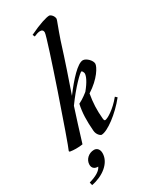

<svg xmlns="http://www.w3.org/2000/svg" viewBox="-295 -732 819 1004"><g transform="rotate(-30 114.0 -230.0)"><path d="M129 -605C129 -577 -59 -31 -73 -5L-70 0C-58 2 -45 3 -34 3C-11 3 7 0 7 0C30 -76 50 -138 69 -197C125 -275 184 -333 193 -333C197 -333 203 -320 203 -315C203 -300 191 -271 157 -230C157 -230 127 -205 99 -192C88 -144 87 -94 92 -33C94 -7 113 7 119 7C155 7 234 -52 289 -121L278 -131C235 -78 188 -51 174 -50C168 -50 167 -56 166 -64C161 -118 163 -160 172 -212C245 -258 276 -314 276 -332C276 -352 248 -380 228 -380C196 -380 139 -318 86 -247C115 -331 144 -414 180 -529C201 -591 218 -631 218 -636C218 -654 201 -670 192 -670C176 -670 133 -658 67 -626L73 -613C95 -623 129 -634 129 -605ZM44 55C12 55 -15 80 -15 111C-15 133 1 143 20 142C12 162 -16 180 -60 192L-56 210C14 197 75 151 75 92C75 69 62 55 44 55Z"/></g></svg>

Font: Romanesco
Style: Regular
Weight: 400
Designer: Astigmatic (AOETI)
Foundry: Astigmatic (AOETI)
Version: Version 1.000